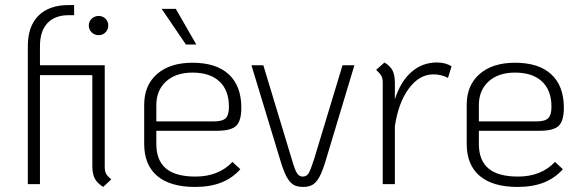

<svg xmlns="http://www.w3.org/2000/svg" viewBox="-20 -728 2296 759"><path d="M345 -72V-431H138V0H90V-546Q90 -624 132 -666Q174 -708 252 -708H273V-668H252Q197 -668 167.5 -636.5Q138 -605 138 -546V-470H394V-68Q394 -52 399 -42Q404 -32 420 -19L388 11Q364 -4 354.5 -22.5Q345 -41 345 -72ZM331 -627Q331 -643 342.5 -654Q354 -665 370 -665Q386 -665 397 -654Q408 -643 408 -627Q408 -611 397 -600Q386 -589 370 -589Q354 -589 342.5 -600Q331 -611 331 -627Z M899 -88 930 -59Q899 -24 855 -6.5Q811 11 751 11Q653 11 601.5 -32.5Q550 -76 550 -159V-314Q550 -391 601 -435.5Q652 -480 741 -480Q835 -480 884.5 -434Q934 -388 934 -302Q934 -250 913.5 -230.5Q893 -211 838 -211H598V-159Q598 -94 636 -62Q674 -30 753 -30Q844 -30 899 -88ZM598 -312V-248H824Q859 -248 872 -260.5Q885 -273 885 -306Q885 -371 847.5 -406Q810 -441 741 -441Q675 -441 636.5 -406Q598 -371 598 -312ZM619 -693H675L756 -552H715Z M1087 -98 974 -470H1021L1133 -100Q1146 -55 1154.5 -42.5Q1163 -30 1177 -30Q1192 -30 1200 -43Q1208 -56 1222 -100L1334 -470H1381L1269 -98Q1256 -54 1244 -31Q1232 -8 1217 1.5Q1202 11 1178 11Q1154 11 1139 1.5Q1124 -8 1112 -31Q1100 -54 1087 -98Z M1765 -466 1751 -420Q1725 -434 1693 -434Q1638 -434 1596.5 -378.5Q1555 -323 1541 -229V0H1493V-403Q1493 -418 1487.5 -428Q1482 -438 1467 -452L1500 -481Q1523 -467 1532 -449Q1541 -431 1541 -399V-335Q1563 -405 1606 -443Q1649 -481 1707 -481Q1741 -481 1765 -466Z M2174 -88 2205 -59Q2174 -24 2130 -6.5Q2086 11 2026 11Q1928 11 1876.5 -32.5Q1825 -76 1825 -159V-314Q1825 -391 1876 -435.5Q1927 -480 2016 -480Q2110 -480 2159.5 -434Q2209 -388 2209 -302Q2209 -250 2188.5 -230.5Q2168 -211 2113 -211H1873V-159Q1873 -94 1911 -62Q1949 -30 2028 -30Q2119 -30 2174 -88ZM1873 -312V-248H2099Q2134 -248 2147 -260.5Q2160 -273 2160 -306Q2160 -371 2122.5 -406Q2085 -441 2016 -441Q1950 -441 1911.5 -406Q1873 -371 1873 -312Z"/></svg>

Font: KoHo Light
Style: Regular
Weight: 300
Version: Version 1.000; ttfautohint (v1.6)